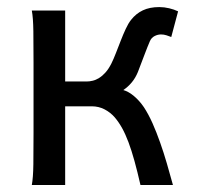

<svg xmlns="http://www.w3.org/2000/svg" viewBox="-20 -528 567 548"><path d="M166 -295.4H227.1Q235.4 -295.4 244.6 -297.6Q253.9 -299.8 263.2 -305.7Q272.5 -311.5 281.2 -321.3Q290 -331.1 297.9 -346.7Q304.2 -359.4 311 -377L324.7 -412.1Q331.5 -429.7 338.9 -445.6Q346.2 -461.4 354 -471.2Q368.2 -489.3 387.7 -498.5Q407.2 -507.8 434.6 -507.8Q448.7 -507.8 462.9 -504.4Q477.1 -501 488.3 -495.6L468.8 -422.4Q462.9 -424.8 455.3 -427.2Q447.8 -429.7 439.5 -429.7Q430.2 -429.7 421.1 -425Q412.1 -420.4 407.7 -410.2Q400.9 -394.5 392.1 -371.1Q383.3 -347.7 373.5 -322.3Q366.7 -305.7 356.2 -293Q345.7 -280.3 332 -271Q347.2 -266.6 362.5 -253.7Q377.9 -240.7 390.6 -222.2Q403.8 -202.1 415.3 -176.3Q426.8 -150.4 437 -121.3Q447.3 -92.3 456.3 -61.3Q465.3 -30.3 473.6 0H380.9Q372.1 -38.6 363.8 -68.6Q355.5 -98.6 346.7 -122.1Q337.9 -145.5 328.4 -162.6Q318.8 -179.7 307.6 -192.9Q295.4 -207 278.6 -215.8Q261.7 -224.6 241.7 -224.6H166V0H70.8Q74.7 -20.5 75.2 -59.3Q75.7 -98.1 75.7 -148.9V-349.1Q75.7 -399.9 75.2 -438.7Q74.7 -477.5 70.8 -498H166Z"/></svg>

Font: Andika
Style: Regular
Weight: 400
Designer: Victor Gaultney, Annie Olsen, Julie Remington, Don Collingsworth, Eric Hays
Foundry: SIL International
Version: Version 1.001